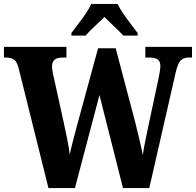

<svg xmlns="http://www.w3.org/2000/svg" viewBox="-23 -951 991 971"><path d="M71 -607Q63 -638 48.5 -649Q34 -660 8 -660H-3V-714H313V-660H292Q240 -660 240 -615Q240 -607 243 -588.5Q246 -570 250 -555L300 -328Q308 -293 317 -247Q326 -201 330 -169Q336 -201 345 -234Q354 -267 364 -307L473 -707H562L661 -332Q673 -283 683 -241.5Q693 -200 699 -167Q704 -201 713 -244Q722 -287 731 -331L779 -555Q782 -569 785 -588Q788 -607 788 -617Q788 -640 774.5 -650Q761 -660 733 -660H712V-714H948V-660H931Q906 -660 891 -645.5Q876 -631 865 -582L732 0H599L480 -470L356 0H222ZM338 -784Q352 -803 372 -829Q392 -855 410.5 -882Q429 -909 438 -931H572Q582 -909 600.5 -882Q619 -855 639 -829Q659 -803 673 -784V-771H601Q591 -782 573.5 -799Q556 -816 537 -834Q518 -852 505 -865Q484 -844 455 -817Q426 -790 410 -771H338Z"/></svg>

Font: Noto Serif Thai Condensed ExtraBold
Style: Regular
Weight: 800
Width: 3
Designer: Monotype Design Team
Foundry: Monotype Imaging Inc.
Version: Version 2.002; ttfautohint (v1.8.4.7-5d5b)